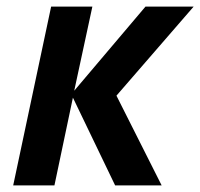

<svg xmlns="http://www.w3.org/2000/svg" viewBox="-20 -562 607 582"><path d="M20 0 135 -542H260L205 -287L421 -542H567L333 -272L470 0H329L201 -266L145 0Z"/></svg>

Font: Noto Sans Display SemiBold
Style: Italic
Weight: 600
Italic angle: -12°
Designer: Monotype Design Team
Foundry: Monotype Imaging Inc.
Version: Version 2.003